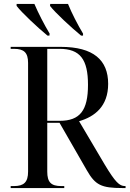

<svg xmlns="http://www.w3.org/2000/svg" viewBox="-20 -951 655 971"><path d="M220 -771H230L231 -781C205 -824 173 -886 154 -931H64V-921C91 -886 170 -812 220 -771ZM390 -771H400V-781C374 -824 342 -886 324 -931H234L233 -921C260 -886 340 -812 390 -771ZM34 0H305V-10H289C238 -10 219 -30 219 -83V-330H281L419 -90C462 -15 492 0 600 0H615V-10H612C584 -10 563 -30 510 -118L380 -338C459 -361 527 -413 527 -527C527 -647 453 -714 287 -714H34V-704H51C101 -704 122 -685 122 -633V-83C122 -30 101 -10 51 -10H34ZM282 -340H219V-704H281C385 -704 425 -651 425 -522C425 -393 385 -340 282 -340Z"/></svg>

Font: Noto Serif Display SemiCondensed
Style: Regular
Weight: 400
Width: 4
Designer: Monotype Design Team
Foundry: Monotype Imaging Inc.
Version: Version 2.009